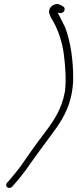

<svg xmlns="http://www.w3.org/2000/svg" viewBox="-20 -696 386 960"><path d="M17 216C-1 235 25 256 43 235L51 226C57 219 64 210 75 198C85 185 98 169 112 150C137 114 168 71 194 36C236 -23 284 -77 314 -148C336 -200 345 -252 346 -302C346 -398 333 -488 305 -561C292 -588 279 -611 268 -634C281 -625 306 -633 303 -653C302 -658 301 -661 296 -663L285 -670C271 -678 258 -678 245 -670C205 -644 237 -606 249 -584C273 -539 291 -485 299 -426C306 -370 312 -305 305 -240C289 -149 246 -88 201 -29C162 22 121 80 84 134C64 162 43 185 25 207Z"/></svg>

Font: Stray Cat
Style: UltExtObl
Weight: 400
Version: Version 1.0